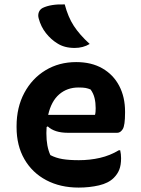

<svg xmlns="http://www.w3.org/2000/svg" viewBox="-20 -834 640 869"><path d="M325 -553Q394 -553 443.5 -524.5Q493 -496 519.5 -445.5Q546 -395 546 -329V-324Q546 -266 535.5 -249.5Q525 -233 511 -233H287Q227 -233 196 -262L191 -259Q190 -247 190 -234V-229Q190 -171 208 -132Q233 -119 263 -114Q293 -109 337 -109Q387 -109 432.5 -119.5Q478 -130 518 -154H524Q526 -145 527 -136Q528 -127 528 -118Q528 -87 520 -66.5Q512 -46 495 -29Q471 -5 428 5Q385 15 336 15Q253 15 189.5 -18.5Q126 -52 90.5 -113.5Q55 -175 55 -258V-263Q55 -348 90 -413.5Q125 -479 186 -516Q247 -553 325 -553ZM335 -438Q284 -438 248 -407Q212 -376 198 -314H410Q412 -321 412.5 -329.5Q413 -338 413 -345Q413 -369 408 -390Q403 -411 390 -429Q378 -434 367 -436Q356 -438 335 -438ZM273 -814Q288 -757 314 -717Q340 -677 386 -635Q356 -617 318 -617Q271 -617 239 -638Q211 -655 188 -684Q165 -713 155 -751Q151 -765 155.5 -778Q160 -791 173 -798Q210 -816 273 -814Z"/></svg>

Font: Recursive Sn Csl St
Style: Bold
Weight: 700
Version: Version 1.079;hotconv 1.0.112;makeotfexe 2.5.65598; ttfautoh